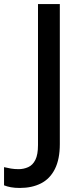

<svg xmlns="http://www.w3.org/2000/svg" viewBox="-97 -734 407 950"><path d="M1 196Q-24 196 -43 192.5Q-62 189 -77 183V93Q-61 97 -43 100Q-25 103 -5 103Q20 103 42.5 93Q65 83 78 57Q91 31 91 -16V-714H199V-21Q199 54 174.5 102.5Q150 151 105.5 173.5Q61 196 1 196Z"/></svg>

Font: Noto Sans Hebrew Medium
Style: Regular
Weight: 500
Designer: Monotype Design Team
Foundry: Monotype Imaging Inc.
Version: Version 2.003